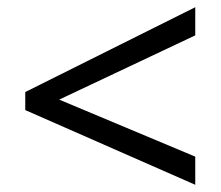

<svg xmlns="http://www.w3.org/2000/svg" viewBox="-20 -628 612 532"><path d="M521 -116 50 -323V-373L521 -608V-530L144 -352L521 -194Z"/></svg>

Font: Noto Sans Syriac Eastern
Style: Regular
Weight: 400
Designer: Patrick Giasson and the Monotype Design Team
Foundry: Monotype Imaging Inc.
Version: Version 3.001; ttfautohint (v1.8.4.7-5d5b)